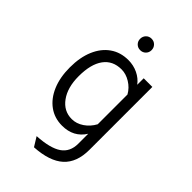

<svg xmlns="http://www.w3.org/2000/svg" viewBox="-270 -796 1100 1100"><g transform="rotate(45 280.0 -246.0)"><path d="M236.5 213 202 157Q306 151 353.8 118.2Q401.5 85.5 401.5 19V-61.5Q355.5 12 262.5 12Q201 12 155 -21.5Q109 -55 83.5 -115.2Q58 -175.5 58 -256Q58 -337.5 83.5 -397.5Q109 -457.5 155.8 -490.2Q202.5 -523 266 -523Q307.5 -523 343.5 -505.8Q379.5 -488.5 401.5 -458.5V-511H471.5V-1.5Q471.5 101 413.8 153.5Q356 206 236.5 213ZM275 -54Q312.5 -54 346.8 -77.2Q381 -100.5 401.5 -138.5V-379.5Q382 -414.5 347 -436Q312 -457.5 276 -457.5Q205 -457.5 167.2 -405.5Q129.5 -353.5 129.5 -256Q129.5 -165 169.8 -109.5Q210 -54 275 -54ZM273 -610.5Q253.5 -610.5 240.2 -623.8Q227 -637 227 -656.5Q227 -676.5 240.2 -690Q253.5 -703.5 273 -703.5Q293 -703.5 306.2 -690Q319.5 -676.5 319.5 -656.5Q319.5 -637 306.2 -623.8Q293 -610.5 273 -610.5Z"/></g></svg>

Font: Overpass Light
Style: Regular
Weight: 300
Designer: Delve Withrington, Dave Bailey, Thomas Jockin
Foundry: Delve Fonts LLC
Version: Version 4.000; ttfautohint (v1.8.3)